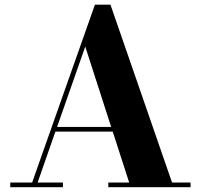

<svg xmlns="http://www.w3.org/2000/svg" viewBox="-20 -784 840 804"><path d="M23 -19.5V0H243.5V-19.5H137.5L212 -233H452L521 -19.5H433.5V0H778V-19.5H700.5L442.5 -764.5H377.5L114.5 -19.5ZM337 -589 445.5 -252.5H219Z"/></svg>

Font: Bodoni* 11pt
Style: Bold
Weight: 700
Version: Version 2.3